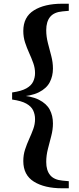

<svg xmlns="http://www.w3.org/2000/svg" viewBox="-20 -830 423 1030"><path d="M45 -296V-334Q95 -341 121.5 -356Q148 -371 158 -392.5Q168 -414 168 -438Q168 -465 158.5 -491.5Q149 -518 136.5 -545.5Q124 -573 114.5 -602Q105 -631 105 -664Q105 -739 162 -774.5Q219 -810 313 -810H349V-772L316 -769Q270 -765 249 -739.5Q228 -714 228 -668Q228 -634 237 -599Q246 -564 255 -530Q264 -496 264 -462Q264 -422 247 -389Q230 -356 188.5 -335Q147 -314 71 -310V-320Q147 -316 188.5 -295Q230 -274 247 -241.5Q264 -209 264 -168Q264 -135 255 -100.5Q246 -66 237 -31Q228 4 228 39Q228 84 249 109.5Q270 135 316 139L349 142V180H313Q219 180 162 144.5Q105 109 105 34Q105 1 114.5 -28Q124 -57 136.5 -84.5Q149 -112 158.5 -138Q168 -164 168 -191Q168 -216 158 -237.5Q148 -259 121.5 -274Q95 -289 45 -296Z"/></svg>

Font: Noto Serif JP ExtraLight Black
Style: Regular
Weight: 900
Version: Version 2.003-H1;hotconv 1.1.1;makeotfexe 2.6.0